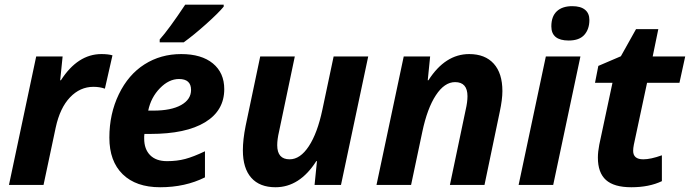

<svg xmlns="http://www.w3.org/2000/svg" viewBox="-20 -786 2932 816"><path d="M411.1 -556.2Q439.9 -556.2 458 -550.8L425.8 -409.2Q403.8 -417 377 -417Q320.3 -417 277.6 -372.3Q234.9 -327.6 216.8 -244.1L165 0H18.1L133.8 -545.9H246.1L235.8 -444.8H238.8Q310.5 -556.2 411.1 -556.2Z M740.7 -450.2Q697.8 -450.2 659.7 -411.1Q621.6 -372.1 609.9 -315.9H631.8Q707.5 -315.9 749.8 -339.6Q792 -363.3 792 -403.8Q792 -450.2 740.7 -450.2ZM660.6 9.8Q558.1 9.8 501.5 -45.4Q444.8 -100.6 444.8 -201.2Q444.8 -302.2 485.1 -385.5Q525.4 -468.8 594.2 -512.5Q663.1 -556.2 750 -556.2Q836.4 -556.2 884.8 -516.4Q933.1 -476.6 933.1 -407.2Q933.1 -315.9 851.6 -266.4Q770 -216.8 618.7 -216.8H593.8L592.8 -206.5V-196.8Q592.8 -152.3 617.9 -126.7Q643.1 -101.1 689.9 -101.1Q732.4 -101.1 767.1 -110.4Q801.8 -119.6 851.1 -143.1V-32.2Q767.1 9.8 660.6 9.8ZM658.7 -618.2Q697.3 -661.1 767.1 -766.1H930.7V-757.8Q908.2 -730.5 855.5 -683.3Q802.7 -636.2 760.7 -606H658.7Z M1085.9 -545.9H1232.9L1166 -227.1Q1158.2 -193.8 1158.2 -168.9Q1158.2 -108.9 1210.9 -108.9Q1255.9 -108.9 1292.5 -164.6Q1329.1 -220.2 1350.1 -319.8L1397.9 -545.9H1544.9L1429.2 0H1316.9L1327.1 -101.1H1324.2Q1253.4 9.8 1150.9 9.8Q1083.5 9.8 1047.9 -30.5Q1012.2 -70.8 1012.2 -147Q1012.2 -192.4 1023.9 -251Z M2039.1 0H1892.1L1959 -318.8Q1966.8 -352.1 1966.8 -377Q1966.8 -437 1914.1 -437Q1869.1 -437 1832.5 -381.3Q1795.9 -325.7 1774.9 -226.1L1727.1 0H1580.1L1695.8 -545.9H1808.1L1797.9 -444.8H1800.8Q1872.1 -556.2 1974.1 -556.2Q2041.5 -556.2 2078.4 -515.4Q2115.2 -474.6 2115.2 -398.9Q2115.2 -363.3 2104 -311Z M2323.2 -673.8Q2323.2 -716.3 2346.4 -738Q2369.6 -759.8 2412.1 -759.8Q2447.8 -759.8 2466.3 -744.6Q2484.9 -729.5 2484.9 -701.2Q2484.9 -662.1 2463.4 -637.9Q2441.9 -613.8 2397 -613.8Q2323.2 -613.8 2323.2 -673.8ZM2331.1 0H2184.1L2299.8 -545.9H2446.8Z M2713.9 -108.9Q2745.6 -108.9 2793 -126V-16.1Q2738.8 9.8 2663.1 9.8Q2589.8 9.8 2555.4 -21Q2521 -51.8 2521 -116.2Q2521 -140.6 2526.9 -170.9L2583 -434.1H2508.8L2522.9 -505.9L2618.7 -546.9L2683.1 -662.1H2777.8L2753.9 -545.9H2892.1L2867.7 -434.1H2730L2673.8 -170.9Q2670.9 -156.2 2670.9 -145Q2670.9 -108.9 2713.9 -108.9Z"/></svg>

Font: TypoPRO Open Sans
Style: Bold Italic
Weight: 700
Italic angle: -12°
Foundry: Ascender Corporation
Version: Version 1.10